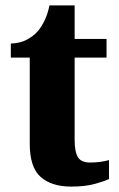

<svg xmlns="http://www.w3.org/2000/svg" viewBox="-20 -680 441 710"><path d="M243 10Q171 10 130.5 -25.5Q90 -61 90 -149V-467H20V-519Q56 -520 81.5 -534.5Q107 -549 120 -565Q133 -580 144.5 -603.5Q156 -627 163 -660H256V-536H374V-467H256V-163Q256 -119 268 -99Q280 -79 313 -79Q351 -79 383 -88V-18Q367 -10 331 0Q295 10 243 10Z"/></svg>

Font: Noto Serif SemiCondensed ExtraBold
Style: Regular
Weight: 800
Width: 4
Designer: Monotype Design Team
Foundry: Monotype Imaging Inc.
Version: Version 2.015